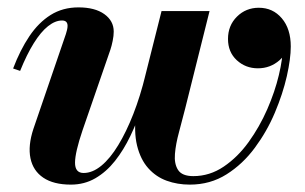

<svg xmlns="http://www.w3.org/2000/svg" viewBox="-20 -490 825 520"><path d="M494 10Q460.5 10 431.5 -0.5Q402.5 -11 381.5 -34.5Q360.5 -58 351.2 -95.8Q342 -133.5 349 -188L417.5 -460H547.5L481.5 -196Q473.5 -164.5 464.8 -132.2Q456 -100 453.8 -73.2Q451.5 -46.5 462.2 -29.8Q473 -13 503.5 -13Q548 -13 586 -38.8Q624 -64.5 653.5 -105.5Q683 -146.5 703.8 -194Q724.5 -241.5 735.2 -286.5Q746 -331.5 746 -364Q746 -402.5 729 -425.5Q712 -448.5 681 -449V-468Q705.5 -468 723.8 -455.8Q742 -443.5 752 -424.8Q762 -406 762 -387Q762 -348.5 737 -326.8Q712 -305 678.5 -305Q645 -305 621.2 -327Q597.5 -349 597.5 -384.5Q597.5 -421 621.8 -445Q646 -469 681 -469Q719 -469 743.2 -440.5Q767.5 -412 767.5 -364Q767.5 -331 756.8 -283.5Q746 -236 724.5 -185Q703 -134 670.2 -89.8Q637.5 -45.5 593.5 -17.8Q549.5 10 494 10ZM172 10Q125 10 97.2 -8.8Q69.5 -27.5 62.5 -61.5Q55.5 -95.5 70.5 -141L158.5 -398Q160 -402.5 161.5 -408.8Q163 -415 163 -420Q163 -434.5 148 -434.5Q129.5 -434.5 110 -419Q90.5 -403.5 71.5 -373Q52.5 -342.5 34.5 -298L15.5 -304.5Q34.5 -354.5 59.5 -391.8Q84.5 -429 117.2 -449.5Q150 -470 192.5 -470Q237 -470 262.5 -451.8Q288 -433.5 288 -404.5Q288 -393 285.2 -379.5Q282.5 -366 279 -355.5L203.5 -137Q183.5 -78 183.2 -49.8Q183 -21.5 206.5 -21.5Q230.5 -21.5 254.5 -41.2Q278.5 -61 300.2 -96.8Q322 -132.5 341 -181Q360 -229.5 374 -287H390Q379.5 -245 365.5 -202.5Q351.5 -160 333.2 -122Q315 -84 291.5 -54.2Q268 -24.5 238.2 -7.2Q208.5 10 172 10Z"/></svg>

Font: Bodoni Moda 11pt
Style: Bold Italic
Weight: 700
Italic angle: -13°
Designer: Owen Earl
Foundry: indestructible type
Version: Version 2.004